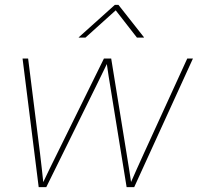

<svg xmlns="http://www.w3.org/2000/svg" viewBox="-20 -770 814 790"><path d="M139.2 0 72.8 -529.3H95.7L144.5 -140.6Q148.4 -107.4 152.1 -75.2Q155.8 -43 159.2 -9.8H152.8Q168.5 -43 184.1 -75.2Q199.7 -107.4 216.3 -140.6L407.7 -529.3H437.5L500.5 -140.6Q505.9 -107.4 511 -75.2Q516.1 -43 521 -9.8H514.2Q528.8 -43 543.2 -75.2Q557.6 -107.4 572.8 -140.6L750.5 -529.3H773.9L532.2 0H501L432.6 -421.9Q429.7 -438.5 427.2 -454.8Q424.8 -471.2 422.4 -487.5Q419.9 -503.9 417.5 -520.5H426.3Q418.5 -503.9 410.4 -487.5Q402.3 -471.2 394.5 -454.8Q386.7 -438.5 378.4 -421.9L170.4 0ZM331.5 -615.2H303.7L304.2 -616.7L452.6 -750H467.3L572.3 -616.7L571.8 -615.2H543.5L456.1 -727.5Z"/></svg>

Font: Inter 24pt Thin
Style: Italic
Weight: 250
Italic angle: -9.3988°
Version: Version 4.001;git-66647c0bb